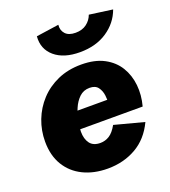

<svg xmlns="http://www.w3.org/2000/svg" viewBox="-143 -879 880 996"><g transform="rotate(-20 297.5 -380.5)"><path d="M281.7 13.7Q205.6 13.7 147 -14.9Q88.4 -43.5 55.4 -97.9Q22.5 -152.3 22.5 -229Q22.5 -290 43.9 -345.9Q65.4 -401.9 106 -445.8Q146.5 -489.7 204.3 -515.4Q262.2 -541 334.5 -541Q409.2 -541 459.7 -514.2Q510.3 -487.3 537.6 -442.4Q564.9 -397.5 570.6 -341.6Q576.2 -285.6 560.5 -227.1H141.6L161.6 -322.8H412.1L398.9 -300.8Q401.4 -320.8 398.2 -347.2Q395 -373.5 380.6 -393.1Q366.2 -412.6 334 -412.6Q300.8 -412.6 277.8 -390.9Q254.9 -369.1 241 -336.4Q227.1 -303.7 220.9 -270.3Q214.8 -236.8 214.8 -213.9Q214.8 -173.3 233.2 -148.9Q251.5 -124.5 290.5 -124.5Q317.4 -124.5 340.3 -138.9Q363.3 -153.3 383.8 -189.9L546.4 -147Q507.8 -65.4 438.5 -25.9Q369.1 13.7 281.7 13.7ZM352.5 -603Q263.2 -603 213.4 -645.5Q163.6 -688 169.4 -757.3L294.4 -775.4Q291 -745.6 309.1 -725.6Q327.1 -705.6 365.2 -705.6Q401.9 -705.6 426.3 -723.9Q450.7 -742.2 460.9 -770.5L588.9 -752.9Q564.5 -685.5 502.7 -644.3Q440.9 -603 352.5 -603Z"/></g></svg>

Font: Schibsted Grotesk Black
Style: Italic
Weight: 900
Italic angle: -12°
Designer: Bakken & Baeck AS, Henrik Kongsvoll
Foundry: Schibsted ASA
Version: Version 1.100;gftools[0.9.25]